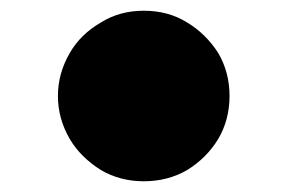

<svg xmlns="http://www.w3.org/2000/svg" viewBox="-20 -469 536 358"><path d="M168 -152Q130 -176 110 -210Q88 -248 88 -290Q88 -332 110 -370Q130 -405 168 -427Q203 -449 248 -449Q294 -449 329 -427Q364 -406 387 -370Q408 -334 408 -290Q408 -246 387 -210Q365 -174 329 -152Q293 -131 248 -131Q204 -131 168 -152Z"/></svg>

Font: Sinter Bold
Style: Regular
Weight: 700
Foundry: Adobe & rsms
Version: Version 1.000